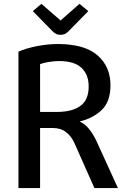

<svg xmlns="http://www.w3.org/2000/svg" viewBox="-20 -960 651 980"><path d="M582 0Q554.7 -59.6 473.6 -237.3Q458 -271.5 437.5 -297.9Q417 -325.2 388.7 -338.9Q388.7 -339.8 388.7 -340.8Q453.1 -355.5 499 -398.4Q543.9 -441.4 543.9 -524.4Q543.9 -620.1 477.5 -677.7Q430.7 -717.8 353.5 -729.5Q352.5 -729.5 350.6 -729.5Q317.4 -735.4 280.3 -735.4Q223.6 -735.4 168.9 -724.6Q114.3 -713.9 74.2 -696.3Q74.2 -463.9 74.2 0Q101.6 0 184.6 0Q184.6 -77.1 184.6 -306.6Q201.2 -306.6 249 -306.6Q290 -306.6 316.4 -286.1Q343.8 -265.6 360.4 -228.5Q393.6 -152.3 461.9 0Q492.2 0 582 0ZM432.6 -518.6Q432.6 -449.2 389.6 -418.9Q347.7 -388.7 269.5 -388.7Q241.2 -388.7 184.6 -388.7Q184.6 -450.2 184.6 -632.8Q202.1 -639.6 228.5 -643.6Q254.9 -648.4 282.2 -648.4Q359.4 -648.4 396.5 -613.3Q432.6 -579.1 432.6 -518.6ZM430.7 -903.3Q419.9 -912.1 385.7 -940.4Q361.3 -918.9 289.1 -855.5Q264.6 -876 191.4 -940.4Q179.7 -930.7 147.5 -903.3Q172.9 -877 249 -799.8Q257.8 -791 267.6 -786.1Q277.3 -782.2 289.1 -782.2Q297.9 -782.2 306.6 -785.2Q307.6 -785.2 309.6 -786.1Q310.5 -786.1 310.5 -786.1Q320.3 -791 329.1 -799.8Q363.3 -834 430.7 -903.3Z"/></svg>

Font: DaxlinePro-Medium
Style: Medium
Weight: 400
Designer: Hans Reichel
Version: Version 7.502; 2006